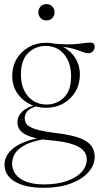

<svg xmlns="http://www.w3.org/2000/svg" viewBox="-20 -654 482 936"><path d="M193.5 261.5Q147 261.5 111 253.5Q75 245.5 50.8 230.5Q26.5 215.5 14.2 194.8Q2 174 2 148Q2 125 13.8 104.2Q25.5 83.5 48.5 66Q71.5 48.5 106.2 35.8Q141 23 187 16L220 7.5L201.5 23.5Q141.5 33 106 50.8Q70.5 68.5 54.8 92Q39 115.5 39 142.5Q39 172 56.2 195.5Q73.5 219 108.2 232Q143 245 195.5 245Q257 245 303.8 229.2Q350.5 213.5 376.8 185.8Q403 158 403 122.5Q403 104.5 394 89.5Q385 74.5 364.8 62.8Q344.5 51 310.8 42.8Q277 34.5 228 30Q178.5 26 146.8 17.5Q115 9 97 -2.5Q79 -14 72 -28.2Q65 -42.5 65 -57.5Q65 -88 89.2 -110.8Q113.5 -133.5 162 -144.5L171.5 -139.5Q132.5 -130.5 116.5 -114.8Q100.5 -99 100.5 -78.5Q100.5 -66 105.8 -55.2Q111 -44.5 127 -35.2Q143 -26 174.8 -18.5Q206.5 -11 259 -4.5Q312 2 347 12Q382 22 402.8 36.2Q423.5 50.5 432.5 69Q441.5 87.5 441.5 111Q441.5 151.5 410.5 186Q379.5 220.5 323.8 241Q268 261.5 193.5 261.5ZM205 -128.5Q158 -128.5 120.5 -148.8Q83 -169 61.2 -204Q39.5 -239 39.5 -283Q39.5 -330 61 -366.5Q82.5 -403 120 -424.2Q157.5 -445.5 204 -445.5Q239.5 -445.5 269.5 -433.8Q299.5 -422 322 -401.2Q344.5 -380.5 357 -352.2Q369.5 -324 369.5 -290.5Q369.5 -244.5 348 -207.8Q326.5 -171 289 -149.8Q251.5 -128.5 205 -128.5ZM206.5 -144.5Q257 -144.5 291.8 -178.5Q326.5 -212.5 326.5 -282.5Q326.5 -349 292.5 -389.5Q258.5 -430 202.5 -430Q152.5 -430 117.2 -395.5Q82 -361 82 -291Q82 -224.5 116.8 -184.5Q151.5 -144.5 206.5 -144.5ZM257.5 -428.5 243.5 -441Q283.5 -437.5 311.5 -437.8Q339.5 -438 359.2 -440Q379 -442 393.8 -444.2Q408.5 -446.5 421 -446.5Q431 -446.5 436.2 -441.5Q441.5 -436.5 441.5 -428Q441.5 -413.5 432.5 -404Q423.5 -394.5 410.5 -394.5Q400 -394.5 387.5 -399Q375 -403.5 358 -409.8Q341 -416 316.5 -421.2Q292 -426.5 257.5 -428.5ZM206.5 -554.5Q188 -554.5 177.5 -566.5Q167 -578.5 167 -594Q167 -610 177.5 -622Q188 -634 206.5 -634Q225 -634 235.5 -622Q246 -610 246 -594Q246 -578.5 235.5 -566.5Q225 -554.5 206.5 -554.5Z"/></svg>

Font: Newsreader 24pt ExtraLight
Style: Regular
Weight: 250
Designer: Hugues Gentile
Foundry: Production Type
Version: Version 1.003